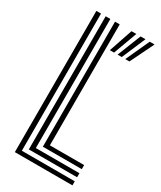

<svg xmlns="http://www.w3.org/2000/svg" viewBox="-201 -871 792 942"><g transform="rotate(30 195.0 -400.0)"><path d="M52.8 0V-800H79.2V-23H379V0ZM105.5 -45.8V-800H132V-68.8H379V-45.8ZM158.5 -91.8V-800H185V-114.8H379V-91.8ZM230.2 -666.2H206.5L251.8 -800H279.2ZM317.2 -666.2H293.8L355 -800H382.5ZM273.8 -666.2H250.2L303.2 -800H331Z"/></g></svg>

Font: Big Shoulders Inline Text ExtraBold
Style: Regular
Weight: 800
Designer: Patric King
Foundry: XO Type Co
Version: Version 1.000